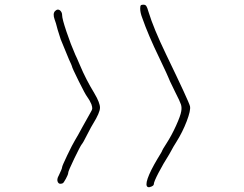

<svg xmlns="http://www.w3.org/2000/svg" viewBox="-20 -709 1040 819"><path d="M215 -662Q221 -668 227 -668Q234 -668 239.5 -661Q245 -654 245 -644Q245 -629 263.5 -574Q282 -519 301 -476Q304 -470 308.5 -460Q313 -450 316 -442.5Q319 -435 321 -431Q346 -371 382 -312Q407 -270 406.5 -249Q406 -228 377 -181Q372 -174 352 -135Q334 -99 329 -94Q322 -85 296.5 -32Q271 21 271 28Q271 35 261 53.5Q251 72 247 73Q232 79 226.5 67.5Q221 56 231 39Q245 10 245 4Q245 -1 267 -47Q289 -93 300 -111Q310 -127 332 -168Q345 -192 365 -227Q373 -240 373.5 -246Q374 -252 370 -264Q363 -281 352 -296Q344 -306 315.5 -363.5Q287 -421 287 -426Q287 -428 274 -456Q266 -475 253 -507Q239 -541 239 -541Q237 -547 226 -582Q218 -614 213 -626Q204 -651 215 -662ZM578 -672Q578 -683 580.5 -686Q583 -689 591.5 -689Q600 -689 604 -683.5Q608 -678 614 -657Q635 -588 688 -478Q787 -273 790.5 -255.5Q794 -238 776.5 -192Q759 -146 732 -103Q718 -81 712 -69Q712 -68 702 -51Q676 -10 656 28.5Q636 67 636 77Q636 82 626.5 86.5Q617 91 611 89Q599 84 610 52Q621 20 652 -32Q672 -64 672 -67Q672 -69 690 -97Q712 -131 731 -173Q750 -215 753 -234Q756 -250 752 -263Q748 -276 727 -317Q698 -376 698 -379Q698 -381 660 -461Q612 -560 587 -632Q578 -655 578 -672Z"/></svg>

Font: sitelen luka ante tan jan Iwi
Style: Regular
Weight: 400
Designer: jan Iwi
Foundry: SP Font Maker - https://wasokeli.github.io/sp-font-maker
Version: Version 1.0